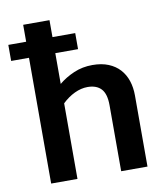

<svg xmlns="http://www.w3.org/2000/svg" viewBox="-96 -780 737 848"><g transform="rotate(-10 273.0 -356.0)"><path d="M285 -636V-564H183V-426Q213 -451 251.5 -467.5Q290 -484 335 -484Q376 -484 406.5 -471.5Q437 -459 457 -437Q477 -415 487 -385Q497 -355 497 -319V0H379V-296Q379 -347 358 -369.5Q337 -392 297 -392Q268 -392 238.5 -378Q209 -364 183 -339V0H65V-564H-15V-636H65V-712H183V-636Z"/></g></svg>

Font: Mukta Malar SemiBold
Style: Regular
Weight: 600
Designer: Aadarsh Rajan, Girish Dalvi, Yashodeep Gholap
Foundry: Ek Type
Version: Version 2.538;PS 1.000;hotconv 16.6.51;makeotf.lib2.5.65220;